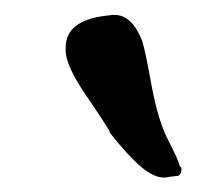

<svg xmlns="http://www.w3.org/2000/svg" viewBox="-20 -708 299 264"><path d="M229.5 -474.6V-477.1L227.1 -479.5C226.1 -485 220.9 -496.8 211.4 -514.9C202 -533 194.3 -558.5 188.2 -591.6C182.2 -624.6 177.9 -644.9 175.3 -652.3C165.9 -675.8 153.3 -687.5 137.7 -687.5H135.3L126.5 -686.5C89 -682.3 70.3 -667.6 70.3 -642.6V-637.7V-637.2C71 -623.2 80.6 -602.5 99.4 -575.2C118.1 -547.9 128.6 -531.7 130.9 -526.9V-525.4L132.3 -523.9C148.3 -503.7 162.1 -488.7 173.8 -478.8C185.5 -468.8 196 -463.9 205.1 -463.9H207.5L212.4 -464.8L225.1 -466.3C228 -467.9 229.5 -470.7 229.5 -474.6Z"/></svg>

Font: Drukaatie burti
Style: Regular
Weight: 400
Version: Version 0.14.4